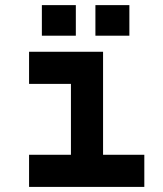

<svg xmlns="http://www.w3.org/2000/svg" viewBox="-20 -733 640 753"><path d="M258.2 -126V-404H94V-530H384.2V-126H546V0H94V-126ZM277.4 -712.9V-593H144.2V-712.9ZM487.4 -712.9V-593H354.2V-712.9Z"/></svg>

Font: Fliege Mono Thin
Style: Regular
Weight: 100
Version: Version 0.020;Glyphs 3.3 (3306)